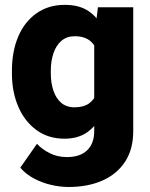

<svg xmlns="http://www.w3.org/2000/svg" viewBox="-20 -558 614 786"><path d="M260.7 207.5Q227.1 207.5 189.7 199Q152.3 190.4 118.9 172.6Q85.4 154.8 63 128.4L131.3 30.8Q152.8 53.7 184.1 69.3Q215.3 85 254.4 85Q308.1 85 336.9 57.1Q365.7 29.3 365.7 -21.5V-403.3L380.9 -528.3H525.4V-20.5Q525.4 52.7 492.2 103.8Q459 154.8 399.2 181.2Q339.4 207.5 260.7 207.5ZM244.1 9.8Q178.2 9.8 129.9 -25.1Q81.5 -60.1 55.2 -120.6Q28.8 -181.2 28.8 -257.8V-268.1Q28.8 -348.1 54.9 -408.9Q81.1 -469.7 129.9 -503.9Q178.7 -538.1 245.1 -538.1Q299.3 -538.1 334.7 -517.3Q370.1 -496.6 392.1 -459.2Q414.1 -421.9 426.3 -372.3Q438.5 -322.8 446.3 -265.1V-255.4Q435.5 -183.6 413.1 -123.3Q390.6 -63 349.9 -26.6Q309.1 9.8 244.1 9.8ZM285.2 -118.7Q321.3 -118.7 343.3 -133.8Q365.2 -148.9 376 -176.8Q386.7 -204.6 386.7 -241.7V-278.8Q386.7 -311 380.9 -335.7Q375 -360.4 362.5 -376.7Q350.1 -393.1 331.3 -401.4Q312.5 -409.7 286.1 -409.7Q253.4 -409.7 231.7 -391.1Q210 -372.6 199 -340.6Q188 -308.6 188 -268.1V-257.8Q188 -218.8 198.5 -187.3Q209 -155.8 230.5 -137.2Q252 -118.7 285.2 -118.7Z"/></svg>

Font: Heebo ExtraBold
Style: Regular
Weight: 800
Designer: Oded Ezer
Foundry: Ezer Type House
Version: Version 3.100